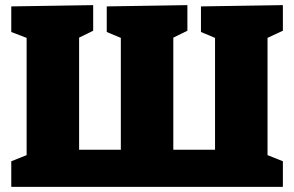

<svg xmlns="http://www.w3.org/2000/svg" viewBox="-20 -730 1149 750"><path d="M1085 -710V-610L1025 -582V-124L1085 -100V0H24V-100L84 -124V-582L24 -605V-705L344 -710V-610L289 -583V-145H452V-582L397 -605V-705L712 -710V-610L657 -583V-145H820V-582L765 -605V-705Z"/></svg>

Font: Bitter Pro Black
Style: Regular
Weight: 900
Designer: Sol Matas, and Bitter project Authors
Foundry: Sol Matas
Version: Version 1.010